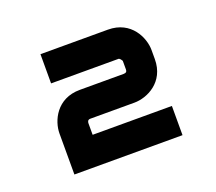

<svg xmlns="http://www.w3.org/2000/svg" viewBox="-70 -759 583 519"><g transform="rotate(-20 221.5 -499.5)"><path d="M375 -415H147V-448C147 -453 149 -458 156 -458H283C319 -458 375 -483 375 -550V-576C375 -611 350 -668 283 -668H89V-584H283C283 -584 287 -584 292 -575V-550C292 -544 289 -541 282 -541H156C89 -541 64 -485 64 -449V-331H375Z"/></g></svg>

Font: Bruno Ace
Style: Regular
Weight: 400
Designer: Astigmatic (AOETI)
Foundry: Astigmatic (AOETI)
Version: Version 1.000